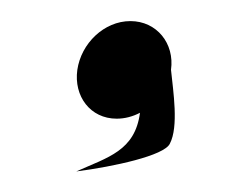

<svg xmlns="http://www.w3.org/2000/svg" viewBox="-20 -720 238 182"><path d="M53.3 -653.8C49.8 -628.8 65.6 -607.5 90.6 -607.5C98.3 -607.5 105.8 -609.5 112.7 -613.1C107.9 -577 82.4 -571 52.3 -557.5C88 -562.1 135.7 -572.5 141 -583.8C149.5 -600 144.2 -633.3 142.1 -653.8C145.6 -678.8 128.6 -700 103.6 -700C78.6 -700 56.9 -678.8 53.3 -653.8Z"/></svg>

Font: Hi.
Style: Regular
Weight: 400
Designer: Mew Too, Robert Jablonski
Foundry: Cannot Into Space Fonts
Version: Version 1.996